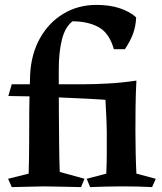

<svg xmlns="http://www.w3.org/2000/svg" viewBox="-20 -764 663 784"><path d="M537 -435Q534 -377 533.5 -325.5Q533 -274 533 -228Q533 -191 534 -141Q535 -91 537 -55L616 -34L601 0Q549 -3 476 -3Q441 -3 410 -2Q379 -1 348 0L334 -34L414 -55Q416 -100 416 -141Q416 -182 416 -226Q416 -249 415 -267.5Q414 -286 413 -309Q412 -332 410 -368L342 -381L328 -420Q363 -420 420.5 -423Q478 -426 537 -435ZM103 -458Q107 -543 143 -607.5Q179 -672 239 -708Q299 -744 374 -744Q429 -744 470 -730Q511 -716 536 -693Q534 -655 523 -625.5Q512 -596 490 -563H445Q426 -630 382 -653.5Q338 -677 276 -677Q246 -654 233 -603Q220 -552 220 -480Q220 -451 220 -401.5Q220 -352 220.5 -292.5Q221 -233 221.5 -173Q222 -113 224 -62L325 -34L311 0Q282 -1 239 -1.5Q196 -2 160 -3Q130 -2 94 -1.5Q58 -1 28 0L13 -34L97 -55Q99 -122 99 -183Q99 -244 99.5 -310.5Q100 -377 103 -458ZM28 -420H499L511 -347Q488 -350 441.5 -354Q395 -358 335.5 -361Q276 -364 214.5 -366.5Q153 -369 100 -370.5Q47 -372 14 -372Z"/></svg>

Font: Ruwudu SemiBold
Style: Regular
Weight: 600
Designer: Becca Hirsbrunner Spalinger
Foundry: SIL International
Version: Version 3.000